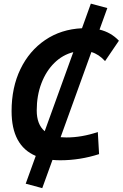

<svg xmlns="http://www.w3.org/2000/svg" viewBox="-20 -855 662 1036"><path d="M208 160.2 118.7 136.2 172.9 -13.7Q42.5 -68.8 42.5 -255.4Q42.5 -383.3 90.3 -482.2Q138.2 -581.1 223.9 -639.2Q309.6 -697.3 422.4 -702.6L470.2 -835.4L559.1 -811.5L517.1 -695.3Q578.6 -680.7 621.6 -635.3L546.9 -525.4Q513.2 -562.5 473.1 -574.2L307.1 -114.7Q321.8 -113.3 337.9 -113.3Q421.4 -113.3 507.8 -142.6L514.6 -23.4Q411.6 9.8 305.2 9.8Q283.2 9.8 263.2 7.8ZM221.2 -147 375.5 -573.7Q317.4 -559.1 272.9 -515.1Q228.5 -471.2 203.4 -405.3Q178.2 -339.4 178.2 -258.8Q178.2 -183.6 221.2 -147Z"/></svg>

Font: Cascadia Code PL
Style: Bold Italic
Weight: 700
Italic angle: -10°
Monospace: yes
Designer: Aaron Bell
Foundry: Saja Typeworks
Version: Version 2404.023; ttfautohint (v1.8.4)